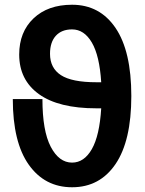

<svg xmlns="http://www.w3.org/2000/svg" viewBox="-20 -770 613 810"><path d="M407 -423Q400 -535 367.5 -590.5Q335 -646 284 -646Q240 -646 215.5 -619Q191 -592 191 -543Q191 -483 237 -453Q283 -423 387 -423ZM407 -313H387Q227 -313 144 -373Q61 -433 61 -540Q61 -635 121.5 -692.5Q182 -750 284 -750Q401 -750 467.5 -652Q534 -554 534 -365Q534 -176 467.5 -78Q401 20 284 20Q169 20 101.5 -75Q34 -170 34 -352H159Q159 -218 194 -151Q229 -84 284 -84Q335 -84 367.5 -141Q400 -198 407 -313Z"/></svg>

Font: Mplus 1p Bold
Style: Bold
Weight: 700
Version: Version 1.061